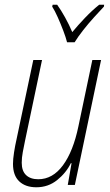

<svg xmlns="http://www.w3.org/2000/svg" viewBox="-20 -783 466 813"><path d="M134 10Q88 10 61.5 -15Q35 -40 35 -89Q35 -109 39.5 -138Q44 -167 50 -193L121 -529H158L86 -187Q81 -163 76.5 -139Q72 -115 72 -94Q72 -59 90.5 -41.5Q109 -24 142 -24Q203 -24 246.5 -83Q290 -142 312 -248L371 -529H408L297 0H267L283 -92H280Q260 -51 222 -20.5Q184 10 134 10ZM264 -604Q259 -624 248 -653Q237 -682 224.5 -710Q212 -738 201 -755L203 -763H222Q238 -741 255.5 -709.5Q273 -678 286 -647Q310 -676 339.5 -707Q369 -738 400 -763H421L420 -755Q402 -736 378 -709.5Q354 -683 332 -655Q310 -627 296 -604Z"/></svg>

Font: Noto Sans Condensed ExtraLight
Style: Italic
Weight: 200
Width: 3
Italic angle: -12°
Designer: Monotype Design Team
Foundry: Monotype Imaging Inc.
Version: Version 2.013; ttfautohint (v1.8.4.7-5d5b)